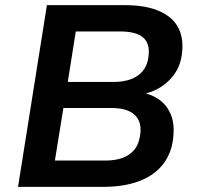

<svg xmlns="http://www.w3.org/2000/svg" viewBox="-20 -725 765 745"><path d="M50 0 162 -705H464Q543 -705 594.5 -683.5Q646 -662 669 -622.5Q692 -583 687 -526Q682 -460 639 -416Q596 -372 535 -360V-365Q571 -358 599.5 -337Q628 -316 642.5 -281.5Q657 -247 653 -199Q648 -134 614 -89.5Q580 -45 521 -22.5Q462 0 382 0ZM193 -102H387Q413 -102 434.5 -106.5Q456 -111 472 -120Q488 -129 499.5 -142Q511 -155 517 -172.5Q523 -190 525 -210Q527 -234 520.5 -252Q514 -270 499.5 -282Q485 -294 463 -300Q441 -306 412 -306H226ZM243 -407H419Q483 -407 518.5 -434.5Q554 -462 557 -515Q561 -558 534 -580.5Q507 -603 445 -603H274Z"/></svg>

Font: Nunito Sans 9pt
Style: Bold Italic
Weight: 700
Italic angle: -9°
Version: Version 3.101;gftools[0.9.27]